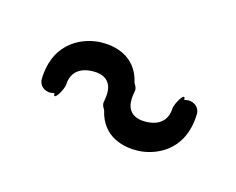

<svg xmlns="http://www.w3.org/2000/svg" viewBox="-44 -580 576 469"><g transform="rotate(30 244.5 -346.0)"><path d="M263.5 -393.3C232.1 -453.8 173.6 -447.5 142.6 -438.1C104.9 -426.5 39.9 -384.6 62.3 -289.1C66.5 -271.3 84 -265.7 98 -270C100.9 -270.9 106.3 -273.8 106.6 -274C112.2 -251.8 123.9 -294.5 120.9 -307.1C116.4 -326.3 119.9 -354.4 159.4 -366.5C197 -378 213.4 -359.6 218.7 -337C224.3 -312.8 217.1 -313 232.4 -298.7C263.9 -238.2 322.4 -244.5 353.4 -253.9C391.1 -265.5 456 -307.4 433.7 -402.9C429.5 -420.7 412 -426.3 398 -422C395.1 -421.1 389.7 -418.2 389.4 -418C383.8 -440.2 372.1 -397.5 375 -384.9C379.5 -365.7 376 -337.6 336.6 -325.5C299 -314 282.6 -332.4 277.3 -355C271.6 -379.2 278.9 -379 263.5 -393.3Z"/></g></svg>

Font: Hi.
Style: Tall Regular
Weight: 400
Designer: Mew Too, Robert Jablonski
Foundry: Cannot Into Space Fonts
Version: Version 1.996